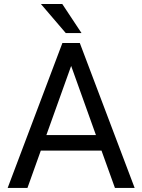

<svg xmlns="http://www.w3.org/2000/svg" viewBox="-20 -922 698 942"><path d="M543.9 0H640.6L371.6 -710.9H286.1L17.6 0H114.7L180.2 -183.1H478ZM207.5 -259.3 329.1 -598.6 450.7 -259.3ZM285.6 -902.3H180.7L302.7 -759.8H379.9Z"/></svg>

Font: Bert Sans
Style: Regular
Weight: 400
Designer: Christian Robertson (Google), Cristiano Sobral
Foundry: Google, Cristiano Sobral
Version: Version 3.101